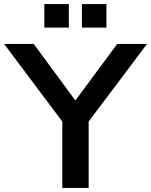

<svg xmlns="http://www.w3.org/2000/svg" viewBox="-58 -920 740 940"><path d="M662 -705 376 -325V0H247V-325L-38 -705H107L311 -428L516 -705ZM159 -900H279V-785H159ZM343 -900H463V-785H343Z"/></svg>

Font: wassup Sans
Style: Bold
Weight: 700
Version: Version 2.001